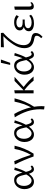

<svg xmlns="http://www.w3.org/2000/svg" viewBox="1574 -2324 989 4176"><g transform="rotate(-90 2068.0 -236.5)"><path d="M42 -195Q42 -262 68.5 -314Q95 -366 139.5 -394.5Q184 -423 237 -423Q309 -423 345 -375.5Q381 -328 401 -241Q434 -325 459 -421L514 -409Q469 -262 417 -167Q432 -104 449 -73Q466 -42 491 -42Q502 -42 513 -48Q524 -54 532 -65L557 -37Q544 -17 522 -4.5Q500 8 475 8Q438 8 415 -20.5Q392 -49 376 -100Q297 8 205 8Q156 8 119 -18.5Q82 -45 62 -91.5Q42 -138 42 -195ZM229 -44Q297 -44 361 -158Q356 -175 351 -204Q335 -287 306.5 -330.5Q278 -374 227 -374Q196 -374 169.5 -354Q143 -334 127.5 -296.5Q112 -259 112 -209Q112 -138 145 -91Q178 -44 229 -44Z M578 -409 650 -421Q729 -244 788 -58Q882 -224 916 -414H987Q937 -193 814 0H752Q679 -207 578 -409Z M1067 -195Q1067 -262 1093.5 -314Q1120 -366 1164.5 -394.5Q1209 -423 1262 -423Q1334 -423 1370 -375.5Q1406 -328 1426 -241Q1459 -325 1484 -421L1539 -409Q1494 -262 1442 -167Q1457 -104 1474 -73Q1491 -42 1516 -42Q1527 -42 1538 -48Q1549 -54 1557 -65L1582 -37Q1569 -17 1547 -4.5Q1525 8 1500 8Q1463 8 1440 -20.5Q1417 -49 1401 -100Q1322 8 1230 8Q1181 8 1144 -18.5Q1107 -45 1087 -91.5Q1067 -138 1067 -195ZM1254 -44Q1322 -44 1386 -158Q1381 -175 1376 -204Q1360 -287 1331.5 -330.5Q1303 -374 1252 -374Q1221 -374 1194.5 -354Q1168 -334 1152.5 -296.5Q1137 -259 1137 -209Q1137 -138 1170 -91Q1203 -44 1254 -44Z M1779 144Q1779 -2 1734.5 -137Q1690 -272 1604 -409L1677 -421Q1724 -342 1761.5 -248Q1799 -154 1821 -56Q1906 -217 1945 -414H2017Q1960 -183 1834 11Q1847 99 1847 170Q1847 205 1844 238L1775 228Q1779 189 1779 144Z M2201 -196H2192V0H2125V-409L2192 -420V-217L2395 -414H2484L2263 -217Q2394 -116 2491 0H2401Q2326 -98 2201 -196Z M2531 -195Q2531 -262 2557.5 -314Q2584 -366 2628.5 -394.5Q2673 -423 2726 -423Q2798 -423 2834 -375.5Q2870 -328 2890 -241Q2923 -325 2948 -421L3003 -409Q2958 -262 2906 -167Q2921 -104 2938 -73Q2955 -42 2980 -42Q2991 -42 3002 -48Q3013 -54 3021 -65L3046 -37Q3033 -17 3011 -4.5Q2989 8 2964 8Q2927 8 2904 -20.5Q2881 -49 2865 -100Q2786 8 2694 8Q2645 8 2608 -18.5Q2571 -45 2551 -91.5Q2531 -138 2531 -195ZM2718 -44Q2786 -44 2850 -158Q2845 -175 2840 -204Q2824 -287 2795.5 -330.5Q2767 -374 2716 -374Q2685 -374 2658.5 -354Q2632 -334 2616.5 -296.5Q2601 -259 2601 -209Q2601 -138 2634 -91Q2667 -44 2718 -44ZM2790 -711H2861L2789 -509H2744Z M3378 68Q3378 40 3359.5 29.5Q3341 19 3299 11Q3293 10 3274 6Q3192 -13 3150 -62.5Q3108 -112 3108 -202Q3108 -316 3185 -435.5Q3262 -555 3369 -658L3127 -646L3130 -711H3438L3443 -661Q3329 -560 3251 -444Q3173 -328 3173 -218Q3173 -153 3204 -111.5Q3235 -70 3298 -55Q3307 -53 3350.5 -44Q3394 -35 3416 -13Q3438 9 3438 46Q3438 86 3417 122Q3396 158 3355 195L3325 165Q3378 117 3378 68Z M3476 -105Q3476 -143 3499 -171Q3522 -199 3566 -213Q3532 -224 3513 -246Q3494 -268 3494 -301Q3494 -356 3543.5 -389.5Q3593 -423 3670 -423Q3769 -423 3827 -370L3795 -321Q3774 -346 3740.5 -360Q3707 -374 3664 -374Q3619 -374 3589 -355.5Q3559 -337 3559 -302Q3559 -270 3587 -254Q3615 -238 3670 -238H3731V-193H3670Q3605 -193 3573.5 -173Q3542 -153 3542 -119Q3542 -86 3576 -64.5Q3610 -43 3664 -43Q3710 -43 3748.5 -56.5Q3787 -70 3812 -95L3835 -57Q3812 -29 3763.5 -10.5Q3715 8 3648 8Q3574 8 3525 -20.5Q3476 -49 3476 -105Z M3944 -80V-409L4014 -420V-91Q4014 -44 4048 -44Q4076 -44 4095 -71L4109 -43Q4095 -21 4070 -8Q4045 5 4015 5Q3980 5 3962 -17Q3944 -39 3944 -80Z"/></g></svg>

Font: QiushuiShotai Bright
Style: Regular
Weight: 400
Designer: Christian Thalmann (Catharsis Fonts)
Version: Version 1.250;